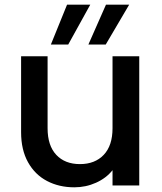

<svg xmlns="http://www.w3.org/2000/svg" viewBox="-20 -791 689 819"><path d="M574 -551V0H460V-65Q433 -31 389.5 -11.5Q346 8 297 8Q232 8 180.5 -19Q129 -46 99.5 -99Q70 -152 70 -227V-551H183V-244Q183 -170 220 -130.5Q257 -91 321 -91Q385 -91 422.5 -130.5Q460 -170 460 -244V-551ZM271 -601H197L266 -771H365ZM431 -601H357L432 -771H531Z"/></svg>

Font: A Bank Premium Med
Style: Regular
Weight: 500
Designer: Ninad Kale (Devanagari), Jonny Pinhorn (Latin), Htun Naung (Myanmar)
Foundry: Indian Type Foundry
Version: 4.004